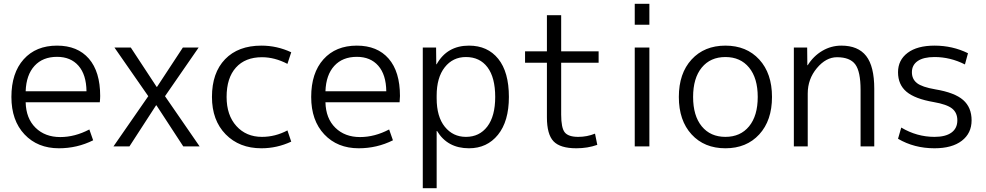

<svg xmlns="http://www.w3.org/2000/svg" viewBox="-20 -770 5186 1010"><path d="M115 -232Q117 -147 167 -98Q217 -49 297 -49Q374 -49 450 -89L470 -32Q386 10 290 10Q178 10 109 -63Q40 -136 40 -260Q40 -386 104.5 -458Q169 -530 280 -530Q388 -530 447.5 -461.5Q507 -393 507 -265Q507 -252 505 -232ZM115 -290H435Q434 -377 393 -424Q352 -471 280 -471Q205 -471 161.5 -423.5Q118 -376 115 -290Z M668 -520 804 -313H806L942 -520H1025L848 -264L1030 0H944L803 -216H801L661 0H577L760 -264L582 -520Z M1358 -469Q1270 -469 1221 -414.5Q1172 -360 1172 -260Q1172 -164 1223.5 -107Q1275 -50 1358 -50Q1428 -50 1492 -84L1512 -25Q1437 10 1355 10Q1239 10 1167 -63.5Q1095 -137 1095 -260Q1095 -387 1164 -458.5Q1233 -530 1355 -530Q1437 -530 1512 -495L1492 -434Q1425 -469 1358 -469Z M1692 -232Q1694 -147 1744 -98Q1794 -49 1874 -49Q1951 -49 2027 -89L2047 -32Q1963 10 1867 10Q1755 10 1686 -63Q1617 -136 1617 -260Q1617 -386 1681.5 -458Q1746 -530 1857 -530Q1965 -530 2024.5 -461.5Q2084 -393 2084 -265Q2084 -252 2082 -232ZM1692 -290H2012Q2011 -377 1970 -424Q1929 -471 1857 -471Q1782 -471 1738.5 -423.5Q1695 -376 1692 -290Z M2447 10Q2334 10 2279 -81H2277V220H2204V-520H2274L2275 -432H2277Q2332 -530 2447 -530Q2545 -530 2601 -460.5Q2657 -391 2657 -260Q2657 -132 2599.5 -61Q2542 10 2447 10ZM2585 -260Q2585 -362 2544.5 -416Q2504 -470 2431 -470Q2362 -470 2319.5 -416Q2277 -362 2277 -267V-253Q2277 -156 2320 -103Q2363 -50 2431 -50Q2502 -50 2543.5 -104.5Q2585 -159 2585 -260Z M2932 -690V-500H3129V-440H2932V-167Q2932 -97 2951 -73.5Q2970 -50 3022 -50Q3068 -50 3110 -67L3122 -8Q3071 10 3012 10Q2927 10 2892 -26.5Q2857 -63 2857 -153V-440H2742V-500H2857V-690Z M3319 -640V-750H3396V-640ZM3319 0V-520H3396V0Z M3920.5 -414.5Q3875 -470 3796 -470Q3717 -470 3671.5 -414.5Q3626 -359 3626 -260Q3626 -161 3671.5 -105.5Q3717 -50 3796 -50Q3875 -50 3920.5 -105.5Q3966 -161 3966 -260Q3966 -359 3920.5 -414.5ZM3974 -63Q3907 10 3796 10Q3685 10 3618 -63Q3551 -136 3551 -260Q3551 -384 3618 -457Q3685 -530 3796 -530Q3907 -530 3974 -457Q4041 -384 4041 -260Q4041 -136 3974 -63Z M4156 -520H4226L4227 -427H4229Q4259 -475 4305.5 -502.5Q4352 -530 4406 -530Q4494 -530 4536.5 -475.5Q4579 -421 4579 -303V0H4507V-297Q4507 -394 4479 -431.5Q4451 -469 4383 -469Q4325 -469 4277 -411.5Q4229 -354 4229 -278V0H4156Z M4896 -530Q4991 -530 5072 -490L5056 -431Q4979 -470 4896 -470Q4838 -470 4807.5 -449Q4777 -428 4777 -390Q4777 -354 4803.5 -333Q4830 -312 4900 -300Q5002 -283 5046.5 -244Q5091 -205 5091 -137Q5091 -69 5039.5 -29.5Q4988 10 4896 10Q4789 10 4704 -40L4721 -99Q4803 -50 4896 -50Q4954 -50 4985 -72.5Q5016 -95 5016 -137Q5016 -177 4988.5 -199Q4961 -221 4892 -233Q4793 -250 4748.5 -287.5Q4704 -325 4704 -390Q4704 -454 4754.5 -492Q4805 -530 4896 -530Z"/></svg>

Font: Mplus 1p
Style: Regular
Weight: 400
Version: Version 1.061